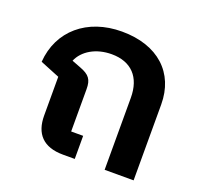

<svg xmlns="http://www.w3.org/2000/svg" viewBox="-103 -681 837 797"><g transform="rotate(20 315.5 -282.0)"><path d="M251 0H303V-102H250V-289C250 -331 237 -349 194 -365L155 -380C175 -428 230 -461 299 -461C386 -461 435 -409 435 -318V0H563V-335C563 -474 467 -564 307 -564C154 -564 46 -472 36 -332L122 -297V-126C122 -46 163 0 251 0Z"/></g></svg>

Font: IBM Plex Thai SemiBold
Style: Regular
Weight: 600
Designer: Mike Abbink, Paul van der Laan, Pieter van Rosmalen, Ben Mitchell, Mark Frömberg
Foundry: Bold Monday
Version: Version 1.0